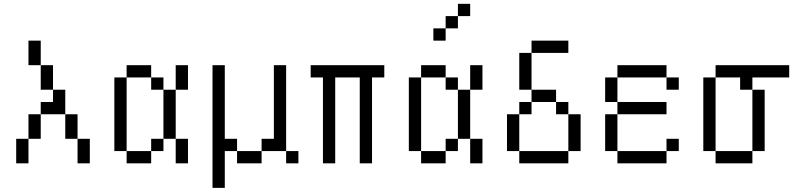

<svg xmlns="http://www.w3.org/2000/svg" viewBox="-20 -832 4040 978"><path d="M187.5 -500H125V-625H187.5ZM62.5 -125H125V0H62.5ZM125 -250H187.5V-125H125ZM187.5 -312.5H250V-375H312.5V-250H187.5ZM187.5 -500H250V-375H187.5ZM312.5 -250H375V-125H312.5ZM375 -125H437.5V0H375Z M750 -437.5H625V-500H750ZM562.5 -437.5H625V-62.5H562.5ZM625 -62.5H750V0H625ZM750 -125H812.5V-62.5H750ZM750 -437.5H812.5V-375H750ZM812.5 -375H875V-125H812.5ZM875 -125H937.5V0H875ZM875 -500H937.5V-375H875Z M1125 -125H1187.5V-62.5H1125V125H1062.5V-500H1125ZM1187.5 -62.5H1312.5V0H1187.5ZM1312.5 -125H1375V-500H1437.5V-62.5H1312.5ZM1437.5 -62.5H1500V0H1437.5Z M1937.5 -437.5H1875V0H1812.5V-437.5H1687.5V0H1625V-437.5H1562.5V-500H1937.5Z M2375 -750H2312.5V-812.5H2375ZM2062.5 -437.5H2125V-62.5H2062.5ZM2125 -62.5H2250V0H2125ZM2125 -500H2250V-437.5H2125ZM2187.5 -687.5H2250V-625H2187.5ZM2250 -125H2312.5V-62.5H2250ZM2250 -437.5H2312.5V-375H2250ZM2250 -750H2312.5V-687.5H2250ZM2312.5 -375H2375V-125H2312.5ZM2375 -125H2437.5V0H2375ZM2375 -500H2437.5V-375H2375Z M2875 -562.5H2687.5V-625H2875ZM2562.5 -250H2625V-62.5H2562.5ZM2625 -62.5H2875V0H2625ZM2625 -312.5H2687.5V-250H2625ZM2625 -562.5H2687.5V-375H2625ZM2687.5 -375H2812.5V-312.5H2687.5ZM2812.5 -312.5H2875V-250H2812.5ZM2875 -250H2937.5V-62.5H2875Z M3375 -437.5H3125V-500H3375ZM3062.5 -250H3125V-62.5H3062.5ZM3062.5 -437.5H3125V-312.5H3062.5ZM3125 -62.5H3375V0H3125ZM3125 -312.5H3375V-250H3125ZM3375 -125H3437.5V-62.5H3375ZM3375 -437.5H3437.5V-375H3375Z M4000 -437.5H3812.5V-375H3750V-437.5H3625V-500H4000ZM3562.5 -437.5H3625V-62.5H3562.5ZM3625 -62.5H3812.5V0H3625ZM3812.5 -375H3875V-62.5H3812.5Z"/></svg>

Font: 寒蝉点阵体 16px
Style: Regular
Weight: 400
Designer: Designed by Warren2060
Foundry: ChillType
Version: Version 1.000